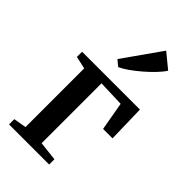

<svg xmlns="http://www.w3.org/2000/svg" viewBox="-256 -918 993 993"><g transform="rotate(45 240.0 -422.0)"><path d="M26.5 0V-38.5L96.5 -50.5V-480L28 -495V-533H451L456 -327.5H387L359.5 -483.5L214.5 -488.5V-50.5L320 -38.5V0ZM215.5 -609 184 -635.5 331.5 -844.5 412 -778.5Q399.5 -758 375.5 -732.8Q351.5 -707.5 322.8 -682.8Q294 -658 266 -638.2Q238 -618.5 216.5 -609Z"/></g></svg>

Font: Merriweather 72pt SemiBold
Style: Regular
Weight: 600
Version: Version 2.100